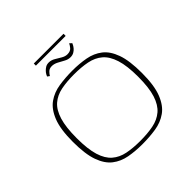

<svg xmlns="http://www.w3.org/2000/svg" viewBox="-167 -756 899 899"><g transform="rotate(-45 282.5 -306.5)"><path d="M277 7Q230 7 189.5 -0.5Q149 -8 118.5 -31.5Q88 -55 71 -102.5Q54 -150 54 -231Q54 -314 73 -362Q92 -410 124.5 -433Q157 -456 199.5 -462.5Q242 -469 288 -469Q335 -469 375.5 -461.5Q416 -454 446.5 -430.5Q477 -407 494 -359.5Q511 -312 511 -231Q511 -148 492 -100Q473 -52 440.5 -29Q408 -6 366 0.5Q324 7 277 7ZM281 -11Q329 -11 367 -18.5Q405 -26 431.5 -48.5Q458 -71 472 -114.5Q486 -158 486 -231Q486 -303 472 -347Q458 -391 431.5 -413.5Q405 -436 367 -443.5Q329 -451 281 -451Q233 -451 195.5 -443.5Q158 -436 132 -413.5Q106 -391 92.5 -347Q79 -303 79 -231Q79 -158 92.5 -114.5Q106 -71 132 -48.5Q158 -26 195.5 -18.5Q233 -11 281 -11ZM327 -519Q311 -519 296 -527.5Q281 -536 265.5 -544Q250 -552 235 -552Q219 -552 209.5 -542.5Q200 -533 196 -525L185 -533Q186 -536 189.5 -542.5Q193 -549 199.5 -556Q206 -563 215 -568.5Q224 -574 237 -574Q253 -574 268 -565Q283 -556 297.5 -547.5Q312 -539 326 -539Q346 -539 355.5 -550.5Q365 -562 368 -570L379 -560Q378 -557 374.5 -550.5Q371 -544 365 -537Q359 -530 349.5 -524.5Q340 -519 327 -519ZM184 -606V-620H381V-606Z"/></g></svg>

Font: Genos Thin Thin
Style: Regular
Weight: 250
Version: Version 1.010